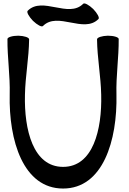

<svg xmlns="http://www.w3.org/2000/svg" viewBox="-20 -1026 745 1108"><path d="M228 -876C313 -961 463 -831 548 -916C556 -923 542 -949 518 -974C493 -998 467 -1012 460 -1004C375 -919 225 -1049 140 -964C132 -957 146 -931 170 -906C195 -882 221 -868 228 -876ZM23 -801C22 -694 39 -588 36 -481C30 -215 114 62 344 62C574 62 658 -215 652 -481C649 -588 666 -694 665 -801C665 -811 637 -820 602 -820C568 -819 540 -810 540 -799C541 -692 562 -586 564 -479C569 -277 517 -63 344 -63C171 -63 119 -277 124 -479C126 -586 147 -692 148 -799C148 -810 120 -819 86 -820C51 -820 23 -811 23 -801Z"/></svg>

Font: Nupuram
Style: Bold
Weight: 700
Designer: Santhosh Thottingal (santhosh.thottingal@gmail.com)
Foundry: SMC
Version: Version 1.000